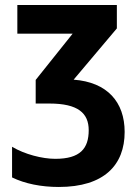

<svg xmlns="http://www.w3.org/2000/svg" viewBox="-20 -734 557 764"><path d="M445 -714H49V-600H269L122 -416V-322H177C290 -322 333 -284 333 -216C333 -143 299 -102 200 -102C148 -102 78 -120 28 -150V-28C79 -3 144 10 214 10C395 10 476 -78 476 -209C476 -328 407 -407 273 -417L445 -621Z"/></svg>

Font: Noto Sans Display SemiCondensed
Style: Bold
Weight: 700
Width: 4
Designer: Monotype Design Team
Foundry: Monotype Imaging Inc.
Version: Version 1.900